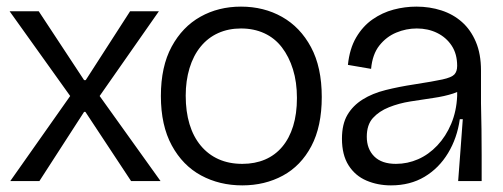

<svg xmlns="http://www.w3.org/2000/svg" viewBox="-20 -547 1518 580"><path d="M11 0 192 -257 9 -513H97L234 -305H239L373 -513H460L281 -257L465 0H376L238 -209H234L99 0Z M712 13Q643 13 587.5 -17Q532 -47 499 -107.5Q466 -168 466 -257Q466 -346 498.5 -406Q531 -466 585.5 -496.5Q640 -527 708 -527Q777 -527 832 -496Q887 -465 919.5 -404.5Q952 -344 952 -254Q952 -165 920.5 -105.5Q889 -46 834.5 -16.5Q780 13 712 13ZM712 -52Q750 -52 780.5 -65Q811 -78 832.5 -103.5Q854 -129 865.5 -166Q877 -203 877 -251Q877 -299 865 -337.5Q853 -376 831.5 -404Q810 -432 778.5 -446.5Q747 -461 708 -461Q670 -461 639 -447Q608 -433 586 -406Q564 -379 552.5 -341Q541 -303 541 -258Q541 -210 552.5 -172Q564 -134 586.5 -107Q609 -80 640.5 -66Q672 -52 712 -52Z M1161 13Q1121 13 1087 -1.5Q1053 -16 1033 -47.5Q1013 -79 1013 -128Q1013 -172 1029.5 -200Q1046 -228 1075.5 -246.5Q1105 -265 1145 -275Q1185 -285 1231 -292Q1289 -301 1316.5 -307Q1344 -313 1352.5 -322Q1361 -331 1361 -348Q1361 -384 1344.5 -409Q1328 -434 1300.5 -447.5Q1273 -461 1239 -461Q1207 -461 1177 -448.5Q1147 -436 1126 -409.5Q1105 -383 1101 -339L1031 -351Q1036 -400 1056 -434Q1076 -468 1105.5 -488.5Q1135 -509 1169 -518Q1203 -527 1238 -527Q1278 -527 1313.5 -515.5Q1349 -504 1375.5 -480.5Q1402 -457 1417.5 -420.5Q1433 -384 1433 -334V-235Q1434 -196 1434.5 -156.5Q1435 -117 1435 -78Q1435 -39 1435 0H1364Q1368 -48 1371 -92.5Q1374 -137 1378 -187H1369Q1361 -130 1333.5 -84.5Q1306 -39 1262.5 -13Q1219 13 1161 13ZM1176 -52Q1211 -52 1243 -66Q1275 -80 1301 -107.5Q1327 -135 1343 -173Q1359 -211 1361 -257V-280L1388 -289Q1375 -273 1349 -264.5Q1323 -256 1288.5 -251Q1254 -246 1219.5 -240.5Q1185 -235 1155 -223Q1125 -211 1106.5 -190.5Q1088 -170 1088 -134Q1088 -97 1110.5 -74.5Q1133 -52 1176 -52Z"/></svg>

Font: Bricolage Grotesque 48pt Condensed ExtraBold Light
Style: Regular
Weight: 300
Version: Version 1.000;gftools[0.9.30]